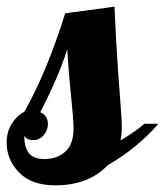

<svg xmlns="http://www.w3.org/2000/svg" viewBox="-52 -551 496 577"><path d="M382 -179H424Q362 -107 271 -54Q214 6 114 6Q43 6 5.5 -32.5Q-32 -71 -32 -122Q-32 -155 -16.5 -179.5Q-1 -204 21 -215Q88 -333 144 -511L292 -531Q297 -421 302.5 -341.5Q308 -262 311 -227.5Q314 -193 314 -167Q314 -145 310 -129Q353 -154 382 -179ZM92 -179Q92 -160 79.5 -145Q67 -130 48 -130Q28 -130 21 -143Q21 -107 35.5 -90Q50 -73 82 -73Q119 -73 144 -95Q169 -117 169 -166Q169 -191 162 -257.5Q155 -324 150 -403Q126 -324 69 -214Q92 -203 92 -179Z"/></svg>

Font: Lobster 1.4
Style: Regular
Weight: 400
Designer: Pablo Impallari
Foundry: Pablo Impallari. www.impallari.com
Version: Version 1.4